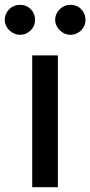

<svg xmlns="http://www.w3.org/2000/svg" viewBox="-62 -775 374 795"><path d="M177.6 -545.5V0H71.4V-545.5ZM-42.3 -692.8Q-42.3 -706 -37.3 -717.3Q-32.3 -728.7 -23.8 -737Q-15.3 -745.4 -3.9 -750.2Q7.5 -755 20.6 -755Q34.1 -755 45.5 -750.4Q56.8 -745.7 65.2 -737.4Q73.5 -729 78.3 -717.7Q83.1 -706.3 83.1 -692.8Q83.1 -679.7 78.3 -668.5Q73.5 -657.3 65 -649Q56.5 -640.6 45.1 -635.8Q33.7 -631 20.6 -631Q8.2 -631 -3.2 -636Q-14.6 -641 -23.3 -649.3Q-32 -657.7 -37.1 -668.9Q-42.3 -680 -42.3 -692.8ZM229.4 -755Q242.9 -755 254.3 -750.4Q265.6 -745.7 274 -737.4Q282.3 -729 287.1 -717.7Q291.9 -706.3 291.9 -692.8Q291.9 -679.7 287.1 -668.5Q282.3 -657.3 273.8 -649Q265.3 -640.6 253.9 -635.8Q242.5 -631 229.4 -631Q217 -631 205.6 -636Q194.2 -641 185.5 -649.5Q176.8 -658 171.7 -669.2Q166.5 -680.4 166.5 -692.8Q166.5 -705.6 171.5 -717Q176.5 -728.3 185.2 -736.9Q193.9 -745.4 205.3 -750.2Q216.6 -755 229.4 -755Z"/></svg>

Font: Inter P Medium
Style: Regular
Weight: 500
Designer: Rasmus Andersson
Foundry: rsms
Version: Version 3.018;git-588b23468